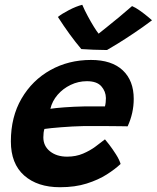

<svg xmlns="http://www.w3.org/2000/svg" viewBox="-20 -784 656 804"><path d="M485 -97.5Q462.5 -76 427.2 -53.5Q392 -31 343.2 -15.5Q294.5 0 231 0Q137 0 81.2 -49.2Q25.5 -98.5 25.5 -192Q25.5 -294.5 70.2 -371.2Q115 -448 191 -490.5Q267 -533 361 -533Q447.5 -533 493.8 -489.8Q540 -446.5 540 -370Q540 -310.5 514.5 -255Q508.5 -255 485 -255.5Q461.5 -256 431.2 -256Q401 -256 372.5 -256Q344 -256 328.5 -256Q284 -255 236.8 -251.2Q189.5 -247.5 166 -244Q161.5 -230 161.5 -209Q161.5 -172.5 189.5 -150.2Q217.5 -128 261 -128Q298 -128 327.8 -140.8Q357.5 -153.5 380.2 -170.5Q403 -187.5 419.5 -200.5Q423 -197 437 -178.8Q451 -160.5 465.5 -137.8Q480 -115 485 -97.5ZM191 -328.5Q210 -331.5 249 -334.5Q288 -337.5 336.5 -338.5Q364.5 -338.5 389.2 -338.5Q414 -338.5 419.5 -338.5Q421.5 -346 422.5 -355.2Q423.5 -364.5 423.5 -373.5Q423 -401.5 404.2 -422.8Q385.5 -444 344 -444Q308 -444 275.8 -428.5Q243.5 -413 221 -386.8Q198.5 -360.5 191 -328.5ZM533 -758.5Q547.5 -752.5 565.8 -739.5Q584 -726.5 598.5 -714.5Q613 -702.5 616.5 -699Q580 -671.5 542 -646Q504 -620.5 473.2 -601.5Q442.5 -582.5 428 -574.5Q404.5 -574.5 371.8 -575.8Q339 -577 320.5 -578.5Q271.5 -636.5 222.5 -713Q238.5 -726 268.8 -741.8Q299 -757.5 324.5 -764Q334.5 -740.5 347.8 -716Q361 -691.5 373.2 -671.8Q385.5 -652 393 -643Q405.5 -653 429 -671.8Q452.5 -690.5 480.2 -713.5Q508 -736.5 533 -758.5Z"/></svg>

Font: Grandstander SemiBold
Style: Italic
Weight: 600
Italic angle: -15°
Designer: Tyler Finck
Foundry: Etcetera Type Co
Version: Version 1.200; ttfautohint (v1.8.3)